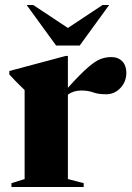

<svg xmlns="http://www.w3.org/2000/svg" viewBox="-20 -752 530 772"><path d="M427 -522.5Q455.5 -522.5 471.8 -505.2Q488 -488 488 -459.5Q488 -423.5 464.2 -398.2Q440.5 -373 407 -373Q374.5 -373 354.8 -380.5Q335 -388 306 -388Q275.5 -388 253 -371.5V-32L316.5 -15.5V0H26V-15.5L79 -32V-390Q69 -400 57 -411.5Q45 -423 17.5 -452.5V-466.5L244 -527H253V-399Q302.5 -454 332.8 -480.2Q363 -506.5 384 -514.5Q405 -522.5 427 -522.5ZM419 -732 300.5 -569H205.5L87 -732H113.5L253 -639.5L392.5 -732Z"/></svg>

Font: Newsreader Display
Style: Bold
Weight: 700
Designer: Hugues Gentile
Foundry: Production Type
Version: Version 1.001